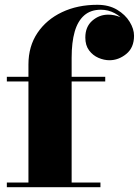

<svg xmlns="http://www.w3.org/2000/svg" viewBox="-20 -780 578 800"><path d="M98.5 0V-511.5Q98.5 -587 136 -642.8Q173.5 -698.5 238.2 -729.2Q303 -760 385.5 -760Q433.5 -760 467.8 -739.5Q502 -719 520.2 -689.2Q538.5 -659.5 538.5 -631Q538.5 -581.5 506.2 -555.2Q474 -529 436 -529Q413.5 -529 390.2 -539Q367 -549 351.2 -570Q335.5 -591 335.5 -623.5Q335.5 -668.5 364.5 -693.8Q393.5 -719 431 -719Q457 -719 481.5 -708.5Q506 -698 521.8 -678.2Q537.5 -658.5 537.5 -631H518.5Q518.5 -661.5 501.8 -686Q485 -710.5 458 -725Q431 -739.5 400.5 -739.5Q358 -739.5 331 -716Q304 -692.5 291.2 -648Q278.5 -603.5 278.5 -540V0ZM8.5 0V-19.5H398.5V0ZM8.5 -440.5V-460H418.5V-440.5Z"/></svg>

Font: Bodoni Moda 11pt Black
Style: Regular
Weight: 900
Designer: Owen Earl
Foundry: indestructible type
Version: Version 2.004